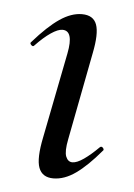

<svg xmlns="http://www.w3.org/2000/svg" viewBox="-39 -427 325 467"><g transform="rotate(5 123.5 -193.0)"><path d="M108 9Q81 9 72.5 -13.5Q64 -36 75 -89L116 -297Q127 -353 99 -353Q88 -353 71 -341.5Q54 -330 34 -309Q31 -305 26.5 -309.5Q22 -314 26 -317Q61 -357 89 -376Q117 -395 143 -395Q171 -395 179 -373Q187 -351 177 -302L136 -89Q130 -59 135 -46.5Q140 -34 151 -34Q162 -34 178.5 -45.5Q195 -57 214 -76Q218 -80 222 -75.5Q226 -71 222 -68Q190 -30 162.5 -10.5Q135 9 108 9Z"/></g></svg>

Font: Cormorant Medium
Style: Italic
Weight: 500
Italic angle: -10°
Designer: Christian Thalmann (Catharsis Fonts)
Foundry: Catharsis Fonts
Version: Version 4.000